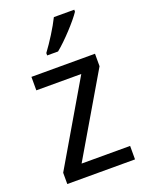

<svg xmlns="http://www.w3.org/2000/svg" viewBox="-144 -838 698 911"><g transform="rotate(-20 204.5 -383.0)"><path d="M348 -756V-766H245C223 -721 185 -661 153 -618V-606H208C253 -642 323 -718 348 -756ZM376 0V-68H131L369 -473V-536H48V-468H275L34 -57V0Z"/></g></svg>

Font: Noto Sans Khmer UI SemiCondensed
Style: Regular
Weight: 400
Width: 4
Designer: Danh Hong and the Monotype Design Team
Foundry: Monotype Imaging Inc.
Version: Version 2.002